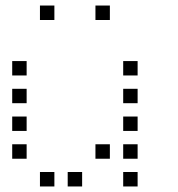

<svg xmlns="http://www.w3.org/2000/svg" viewBox="-20 -696 640 692"><path d="M125 -676Q124 -676 124 -676Q124 -676 124 -675V-625Q124 -624 124 -624Q124 -624 125 -624H175Q176 -624 176 -624Q176 -624 176 -625V-675Q176 -676 176 -676Q176 -676 175 -676ZM325 -676Q324 -676 324 -676Q324 -676 324 -675V-625Q324 -624 324 -624Q324 -624 325 -624H375Q376 -624 376 -624Q376 -624 376 -625V-675Q376 -676 376 -676Q376 -676 375 -676ZM25 -476Q24 -476 24 -476Q24 -476 24 -475V-425Q24 -424 24 -424Q24 -424 25 -424H75Q76 -424 76 -424Q76 -424 76 -425V-475Q76 -476 76 -476Q76 -476 75 -476ZM425 -476Q424 -476 424 -476Q424 -476 424 -475V-425Q424 -424 424 -424Q424 -424 425 -424H475Q476 -424 476 -424Q476 -424 476 -425V-475Q476 -476 476 -476Q476 -476 475 -476ZM25 -376Q24 -376 24 -376Q24 -376 24 -375V-325Q24 -324 24 -324Q24 -324 25 -324H75Q76 -324 76 -324Q76 -324 76 -325V-375Q76 -376 76 -376Q76 -376 75 -376ZM425 -376Q424 -376 424 -376Q424 -376 424 -375V-325Q424 -324 424 -324Q424 -324 425 -324H475Q476 -324 476 -324Q476 -324 476 -325V-375Q476 -376 476 -376Q476 -376 475 -376ZM25 -276Q24 -276 24 -276Q24 -276 24 -275V-225Q24 -224 24 -224Q24 -224 25 -224H75Q76 -224 76 -224Q76 -224 76 -225V-275Q76 -276 76 -276Q76 -276 75 -276ZM425 -276Q424 -276 424 -276Q424 -276 424 -275V-225Q424 -224 424 -224Q424 -224 425 -224H475Q476 -224 476 -224Q476 -224 476 -225V-275Q476 -276 476 -276Q476 -276 475 -276ZM25 -176Q24 -176 24 -176Q24 -176 24 -175V-125Q24 -124 24 -124Q24 -124 25 -124H75Q76 -124 76 -124Q76 -124 76 -125V-175Q76 -176 76 -176Q76 -176 75 -176ZM325 -176Q324 -176 324 -176Q324 -176 324 -175V-125Q324 -124 324 -124Q324 -124 325 -124H375Q376 -124 376 -124Q376 -124 376 -125V-175Q376 -176 376 -176Q376 -176 375 -176ZM425 -176Q424 -176 424 -176Q424 -176 424 -175V-125Q424 -124 424 -124Q424 -124 425 -124H475Q476 -124 476 -124Q476 -124 476 -125V-175Q476 -176 476 -176Q476 -176 475 -176ZM125 -76Q124 -76 124 -76Q124 -76 124 -75V-25Q124 -24 124 -24Q124 -24 125 -24H175Q176 -24 176 -24Q176 -24 176 -25V-75Q176 -76 176 -76Q176 -76 175 -76ZM225 -76Q224 -76 224 -76Q224 -76 224 -75V-25Q224 -24 224 -24Q224 -24 225 -24H275Q276 -24 276 -24Q276 -24 276 -25V-75Q276 -76 276 -76Q276 -76 275 -76ZM425 -76Q424 -76 424 -76Q424 -76 424 -75V-25Q424 -24 424 -24Q424 -24 425 -24H475Q476 -24 476 -24Q476 -24 476 -25V-75Q476 -76 476 -76Q476 -76 475 -76Z"/></svg>

Font: Doto
Style: Regular
Weight: 400
Monospace: yes
Version: Version 1.000